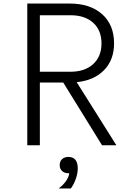

<svg xmlns="http://www.w3.org/2000/svg" viewBox="-20 -820 740 1084"><path d="M134 0V-800H373Q489 -800 556.5 -740Q624 -680 624 -575Q624 -482 567.5 -424Q511 -366 413 -356L637 0H556L337 -354H205V0ZM205 -415H378Q459 -415 506 -458Q553 -501 553 -575Q553 -649 506 -691.5Q459 -734 378 -734H205ZM311 244Q337 225 353 201.5Q369 178 371 158H366Q344 158 330.5 145.5Q317 133 317 112Q317 91 330.5 78.5Q344 66 366 66Q366 66 367 66Q368 66 369 66Q419 68 419 131Q419 159 408 190Q397 221 380 244Z"/></svg>

Font: Martian Mono ExtraLight
Style: Regular
Weight: 200
Monospace: yes
Designer: Roman Shamin
Foundry: Evil Martians
Version: Version 1.000; ttfautohint (v1.8.4.7-5d5b)